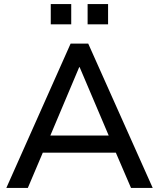

<svg xmlns="http://www.w3.org/2000/svg" viewBox="-20 -918 776 938"><path d="M11 0 325 -705H411L726 0H620L546 -172H189L116 0ZM367 -590 226 -256H511L369 -590ZM408 -799V-898H508V-799ZM228 -799V-898H328V-799Z"/></svg>

Font: Nunito Sans SemiBold
Style: Regular
Weight: 600
Designer: Vernon Adams
Foundry: Vernon Adams
Version: Version 3.101; ttfautohint (v1.8.4.7-5d5b);gftools[0.9.27]